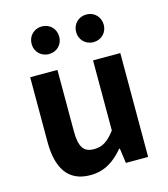

<svg xmlns="http://www.w3.org/2000/svg" viewBox="-119 -893 875 1000"><g transform="rotate(-15 318.5 -393.0)"><path d="M245 14C322 14 376 -23 424 -80H428L439 0H559V-560H412V-182C374 -132 344 -112 298 -112C244 -112 220 -142 220 -229V-560H73V-210C73 -70 125 14 245 14ZM200 -651C243 -651 274 -684 274 -725C274 -767 243 -800 200 -800C156 -800 125 -767 125 -725C125 -684 156 -651 200 -651ZM440 -651C483 -651 514 -684 514 -725C514 -767 483 -800 440 -800C396 -800 365 -767 365 -725C365 -684 396 -651 440 -651Z"/></g></svg>

Font: Source Han Sans Old Style Bold
Style: Regular
Weight: 700
Designer: Ryoko NISHIZUKA (kana & ideographs); Paul D. Hunt (Latin, Greek & Cyrillic); Wenlong ZHANG (bopomofo); Sandoll Communica
Foundry: Adobe Systems Incorporated
Version: Version 1.004;PS 1.004;hotconv 1.0.81;makeotf.lib2.5.63406